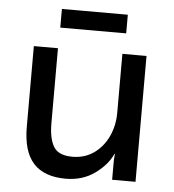

<svg xmlns="http://www.w3.org/2000/svg" viewBox="-50 -710 698 769"><g transform="rotate(5 299.0 -326.0)"><path d="M166 -506V-204Q166 -143 185.5 -110.5Q205 -78 261 -78Q311 -78 348 -104.5Q385 -131 405 -174.5Q425 -218 425 -269V-506H522V0H428V-67Q428 -82 429 -91.5Q430 -101 430 -104H428Q409 -60 359.5 -24Q310 12 242 12Q155 12 112 -35.5Q69 -83 69 -182V-506ZM433 -664V-589H168V-664Z"/></g></svg>

Font: Museo Sans Medium
Style: Regular
Weight: 500
Designer: Jos Buivenga
Foundry: Jos Buivenga & Rosetta Type Foundry (extension, remastering)
Version: Version 3.600;PS 1.000;hotconv 1.0.88;makeotf.lib2.5.647800;